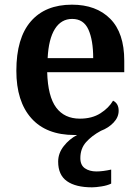

<svg xmlns="http://www.w3.org/2000/svg" viewBox="-20 -568 597 822"><path d="M374 234Q304 234 266.5 207.5Q229 181 229 124Q229 88 253 57.5Q277 27 310 10H299Q178 10 114 -62Q50 -134 50 -265Q50 -405 112 -476.5Q174 -548 288 -548Q392 -548 452 -487.5Q512 -427 512 -308V-259H182Q185 -155 220.5 -107.5Q256 -60 322 -60Q374 -60 410 -83Q446 -106 464 -137Q488 -125 488 -94Q488 -66 466 -43Q444 -20 412 -8Q373 13 348.5 40.5Q324 68 324 109Q324 139 343.5 152.5Q363 166 393 166Q406 166 422 164Q438 162 456 158V218Q440 226 415 230Q390 234 374 234ZM379 -319Q379 -396 358.5 -441.5Q338 -487 289 -487Q242 -487 215 -444Q188 -401 184 -319Z"/></svg>

Font: Noto Serif Toto SemiBold
Style: Regular
Weight: 600
Designer: Monotype Design Team
Foundry: Monotype Imaging Inc.
Version: Version 2.001; ttfautohint (v1.8.4.7-5d5b)